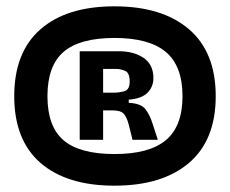

<svg xmlns="http://www.w3.org/2000/svg" viewBox="-20 -737 727 607"><path d="M342 -150Q191 -150 108 -222Q25 -294 25 -433Q25 -572 108 -644.5Q191 -717 342 -717Q493 -717 577.5 -644.5Q662 -572 662 -433Q662 -294 577.5 -222Q493 -150 342 -150ZM342 -250Q452 -250 504.5 -294Q557 -338 557 -433Q557 -528 504.5 -572.5Q452 -617 342 -617Q232 -617 181 -573Q130 -529 130 -433Q130 -337 181 -293.5Q232 -250 342 -250ZM232 -295V-575H356Q403 -575 434 -554Q465 -533 465 -490Q465 -463 446.5 -444Q428 -425 387 -422V-412Q426 -410 440 -391.5Q454 -373 462 -347L479 -295H399L387 -343Q381 -366 371.5 -377Q362 -388 336 -388H306V-295ZM306 -444H339Q358 -444 374 -449Q390 -454 390 -479Q390 -507 375.5 -513Q361 -519 349 -519H306Z"/></svg>

Font: Bricolage Grotesque 12pt Bricolage Grotesque 10pt Regular
Style: Bold
Weight: 700
Designer: Mathieu Triay
Foundry: Atelier Triay
Version: Version 1.001; ttfautohint (v1.8.4.7-5d5b);gftools[0.9.33.de